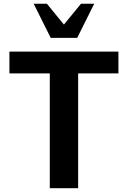

<svg xmlns="http://www.w3.org/2000/svg" viewBox="-20 -995 675 1015"><path d="M478 -975.1 388.2 -794.9H248L158.2 -975.1H228L317.9 -865.2L408.2 -975.1ZM606 -606.9H393.1V0H243.2V-606.9H29.8V-722.2H606Z"/></svg>

Font: Perun
Style: Bold
Weight: 700
Foundry: Copyright (c) Stefan Peev, Context Ltd, 2016
Version: Version 1.0000